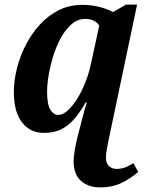

<svg xmlns="http://www.w3.org/2000/svg" viewBox="-20 -566 632 832"><path d="M414 246Q363 246 331 218Q299 190 299 132Q299 113 304 84.5Q309 56 316 27Q326 -11 335.5 -48.5Q345 -86 356 -122H351Q329 -83 304.5 -53.5Q280 -24 248 -7Q216 10 170 10Q112 10 76 -35Q40 -80 40 -168Q40 -216 53 -268.5Q66 -321 91 -370Q116 -419 152.5 -459Q189 -499 235 -522Q281 -545 336 -545Q376 -545 410.5 -536Q445 -527 470 -514L526 -546H574L452 34Q446 63 442.5 82.5Q439 102 439 117Q439 141 452 153.5Q465 166 485 166Q507 166 525 158.5Q543 151 558 141L579 179Q548 206 508 226Q468 246 414 246ZM232 -68Q253 -68 274.5 -88Q296 -108 316 -140.5Q336 -173 351 -212Q366 -251 374 -289L410 -455Q403 -467 387.5 -475.5Q372 -484 350 -484Q317 -484 290.5 -461.5Q264 -439 244 -402.5Q224 -366 211 -324Q198 -282 191 -241Q184 -200 184 -169Q184 -114 198 -91Q212 -68 232 -68Z"/></svg>

Font: Noto Serif SemiCondensed
Style: Bold Italic
Weight: 700
Width: 4
Italic angle: -12°
Designer: Monotype Design Team
Foundry: Monotype Imaging Inc.
Version: Version 2.014